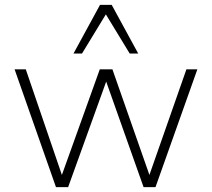

<svg xmlns="http://www.w3.org/2000/svg" viewBox="-20 -769 870 789"><path d="M210 0 40 -484H86L247 -13H221L390 -484H442L607 -13H581L746 -484H791L619 0H570L401 -477H432L260 0ZM282 -549 391 -749H439L548 -549H513L415 -710L317 -549Z"/></svg>

Font: Nunito Sans 12pt ExtraLight
Style: Regular
Weight: 200
Version: Version 3.101;gftools[0.9.27]